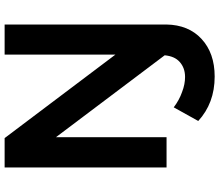

<svg xmlns="http://www.w3.org/2000/svg" viewBox="-79 -661 948 830"><g transform="rotate(-90 395.0 -246.0)"><path d="M704 -700H574V-221L213 -700H86V0H217V-478L571 -8C568 21 559 42 542 57C525 72 504 80 477 80C457 80 435 76 412 67C389 59 367 47 346 31L287 137C338 184 402 208 479 208C547 208 601 189 642 151C682 114 703 63 704 0Z"/></g></svg>

Font: Argentum Sans Medium
Style: Regular
Weight: 500
Designer: Julieta Ulanovsky
Foundry: Julieta Ulanovsky
Version: Version 5.001;January 29, 2019;FontCreator 11.5.0.2425 64-bi